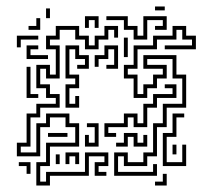

<svg xmlns="http://www.w3.org/2000/svg" viewBox="-20 -587 674 592"><path d="M458 -555V-567H488V-555ZM122 -531V-561H134V-531ZM242 -501V-537H284V-501H272V-525H254V-501ZM392 -465V-495H362V-525H308V-537H374V-507H404V-477H422V-537H494V-495H458V-507H482V-525H434V-465ZM68 -495V-507H92V-531H104V-495ZM332 -45V-117H374V-87H422V-117H452V-207H482V-267H542V-345H512V-405H434V-387H494V-345H464V-315H434V-285H392V-345H362V-387H392V-447H452V-477H512V-507H554V-477H584V-435H488V-447H572V-465H542V-495H524V-465H464V-435H404V-375H374V-357H404V-297H422V-327H452V-357H482V-375H422V-417H524V-357H554V-255H494V-195H464V-105H434V-75H362V-105H344V-57H452V-81H464V-45ZM92 -15V-87H122V-147H212V-195H182V-225H134V-195H104V-105H32V-147H62V-237H92V-267H152V-285H122V-315H92V-387H134V-357H152V-435H122V-477H152V-507H224V-477H254V-447H272V-477H302V-507H344V-471H332V-495H314V-465H284V-435H242V-465H212V-495H164V-465H134V-447H164V-345H122V-375H104V-327H134V-297H164V-255H104V-225H74V-135H44V-117H92V-207H122V-237H194V-207H224V-135H134V-75H104V-27H122V-57H242V-117H314V-75H284V-57H308V-45H272V-87H302V-105H254V-45H134V-15ZM32 -441V-477H98V-465H44V-441ZM362 -411V-471H374V-411ZM308 -375V-387H332V-435H314V-405H284V-381H272V-417H302V-447H344V-375ZM182 -255V-327H212V-345H182V-447H224V-417H254V-375H218V-387H242V-405H212V-435H194V-357H224V-315H194V-267H212V-291H224V-255ZM62 -405V-447H98V-435H74V-417H128V-405ZM62 -285V-381H74V-297H98V-285ZM302 -165V-207H362V-237H404V-207H422V-267H452V-297H512V-315H488V-327H524V-285H464V-255H434V-195H392V-225H374V-195H314V-177H338V-165ZM482 -75V-177H512V-237H548V-225H524V-165H494V-87H542V-141H554V-75ZM242 -135V-171H254V-147H272V-195H248V-207H284V-135ZM128 -165V-177H188V-165ZM338 -135V-147H362V-177H404V-147H422V-171H434V-135H392V-165H374V-135ZM512 -111V-141H524V-111ZM182 -81V-117H224V-81H212V-105H194V-81ZM152 -81V-111H164V-81ZM62 -51V-75H38V-87H74V-51ZM458 -15V-27H482V-51H494V-15Z"/></svg>

Font: Rubik Maze
Style: Regular
Weight: 400
Designer: Hubert and Fischer, NaN
Foundry: Hubert and Fischer, NaN
Version: Version 2.200